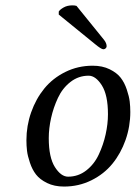

<svg xmlns="http://www.w3.org/2000/svg" viewBox="-20 -683 504 713"><path d="M309.1 -401.9Q271.5 -401.9 241.7 -378.7Q211.9 -355.5 195.1 -319.3Q178.2 -283.2 169.7 -244.6Q161.1 -206.1 161.1 -169.9Q161.1 -98.6 183.8 -62.7Q206.5 -26.9 232.9 -26.9Q270.5 -26.9 300.3 -50Q330.1 -73.2 346.9 -109.4Q363.8 -145.5 372.3 -184.1Q380.9 -222.7 380.9 -258.8Q380.9 -330.1 358.2 -366Q335.4 -401.9 309.1 -401.9ZM217.8 9.8Q181.6 9.8 154.8 -3.4Q127.9 -16.6 113.8 -34.9Q99.6 -53.2 91.1 -78.9Q82.5 -104.5 80.3 -123.3Q78.1 -142.1 78.1 -162.1Q78.1 -215.8 95.7 -265.9Q113.3 -315.9 144.5 -354.2Q175.8 -392.6 222.7 -415.8Q269.5 -439 324.2 -439Q360.4 -439 387.2 -425.8Q414.1 -412.6 428.2 -394.3Q442.4 -376 450.9 -350.3Q459.5 -324.7 461.7 -305.9Q463.9 -287.1 463.9 -267.1Q463.9 -213.4 446.3 -163.3Q428.7 -113.3 397.5 -75Q366.2 -36.6 319.3 -13.4Q272.5 9.8 217.8 9.8ZM264.2 -661.1 366.2 -535.2Q376 -522.9 376 -511.2Q376 -506.8 372.3 -503.4Q368.7 -500 363.8 -500Q356 -500 332 -520L198.2 -628.9V-640.1Q202.6 -647.5 216.3 -655.3Q230 -663.1 249 -663.1Q258.3 -663.1 264.2 -661.1Z"/></svg>

Font: Common Serif
Style: Italic
Weight: 400
Italic angle: -12°
Designer: Philipp H. Poll, Khaled Hosny
Foundry: Stefan Peev, Context Ltd.
Version: Version 1.026